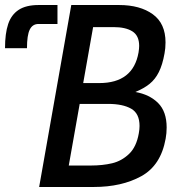

<svg xmlns="http://www.w3.org/2000/svg" viewBox="-107 -745 727 765"><path d="M122 -649.5H46.5Q22.5 -649.5 11.5 -627Q0.5 -604.5 0.5 -553H-87Q-87 -611.5 -74.5 -649Q-62 -686.5 -32.5 -705.8Q-3 -725 47 -725H122ZM177 -725H367.5Q451 -725 501.8 -688.2Q552.5 -651.5 552.5 -576Q552.5 -552.5 548.5 -532Q540.5 -487 526 -458Q511.5 -429 489.2 -411Q467 -393 432.5 -378.5Q489 -368.5 523 -334.5Q557 -300.5 557 -237Q557 -214 553 -192.5Q534 -86 456 -43Q378 0 266.5 0H49ZM446 -213.5Q449 -230 449 -243Q449 -293 415.5 -312Q382 -331 324 -331H210.5L167 -85.5H255Q302 -85.5 339.8 -94.5Q377.5 -103.5 407 -131.5Q436.5 -159.5 446 -213.5ZM445 -536Q447.5 -552 447.5 -562Q447.5 -603 420.5 -620Q393.5 -637 345.5 -637H264L224.5 -414H288.5Q423.5 -414 445 -536Z"/></svg>

Font: JuliaMono MediumItalic
Style: Regular
Weight: 500
Italic angle: -9°
Monospace: yes
Designer: cormullion
Foundry: corm
Version: Version 0.049; ttfautohint (v1.8.4)